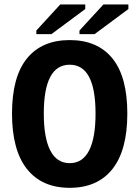

<svg xmlns="http://www.w3.org/2000/svg" viewBox="-20 -853 640 882"><path d="M564.9 -331.5Q564.9 -163.1 496.6 -76.7Q428.2 9.8 300.3 9.8Q172.4 9.8 103.8 -76.7Q35.2 -163.1 35.2 -331.5Q35.2 -500 103.8 -584.5Q172.4 -668.9 300.3 -668.9Q428.2 -668.9 496.6 -584.5Q564.9 -500 564.9 -331.5ZM418.9 -331.5Q418.9 -555.7 300.3 -555.7Q181.2 -555.7 181.2 -331.5Q181.2 -219.2 211.2 -161.4Q241.2 -103.5 300.3 -103.5Q359.4 -103.5 389.2 -161.4Q418.9 -219.2 418.9 -331.5ZM216.3 -696.3H147V-712.9L256.8 -832.5H371.6V-811.5ZM414.6 -696.3H345.2V-712.9L455.1 -832.5H569.8V-811.5Z"/></svg>

Font: Cousine
Style: Bold
Weight: 700
Monospace: yes
Designer: Steve Matteson
Foundry: Ascender Corporation
Version: Version 1.20